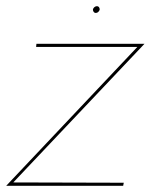

<svg xmlns="http://www.w3.org/2000/svg" viewBox="-28 -602 488 622"><path d="M89 -450 90 -460H440L15 -11L373 -10L371 0H-8L417 -450ZM273 -571Q274 -576 278 -579Q282 -582 286 -582Q290 -582 292.5 -579Q295 -576 295 -571Q294 -567 290.5 -563.5Q287 -560 282 -560Q278 -560 275.5 -563.5Q273 -567 273 -571Z"/></svg>

Font: Jost Thin
Style: Italic
Weight: 200
Italic angle: -5°
Version: Version 3.710